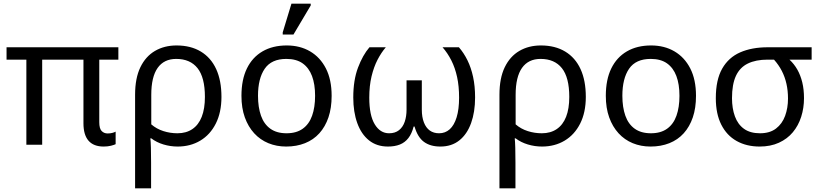

<svg xmlns="http://www.w3.org/2000/svg" viewBox="-20 -796 4516 1056"><path d="M550 10Q495 10 467 -22Q439 -54 439 -118V-468H212V0H125V-468H16V-536H631V-468H526V-124Q526 -89 539 -75.5Q552 -62 572 -62Q586 -62 597.5 -65Q609 -68 616 -72V-3Q608 1 590.5 5.5Q573 10 550 10Z M723 240V-275Q723 -366 752 -426Q781 -486 832.5 -516Q884 -546 951 -546Q1029 -546 1084.5 -512.5Q1140 -479 1169 -416Q1198 -353 1198 -263Q1198 -178 1167 -116.5Q1136 -55 1081.5 -22.5Q1027 10 957 10Q917 10 879 -1.5Q841 -13 812 -35H807Q809 -19 810 17Q811 53 811 98V240ZM956 -63Q1004 -63 1038 -86Q1072 -109 1089.5 -153.5Q1107 -198 1107 -263Q1107 -370 1066.5 -421Q1026 -472 949 -472Q882 -472 847 -422.5Q812 -373 812 -274V-112Q841 -87 878.5 -75Q916 -63 956 -63Z M1804 -269Q1804 -202 1786.5 -150.5Q1769 -99 1736.5 -63Q1704 -27 1657.5 -8.5Q1611 10 1554 10Q1501 10 1456 -8.5Q1411 -27 1378 -63Q1345 -99 1326.5 -150.5Q1308 -202 1308 -269Q1308 -358 1338 -419.5Q1368 -481 1424 -513.5Q1480 -546 1557 -546Q1630 -546 1685.5 -513.5Q1741 -481 1772.5 -419.5Q1804 -358 1804 -269ZM1399 -269Q1399 -206 1415.5 -159.5Q1432 -113 1467 -88Q1502 -63 1556 -63Q1610 -63 1645 -88Q1680 -113 1696.5 -159.5Q1713 -206 1713 -269Q1713 -333 1696 -378Q1679 -423 1644.5 -447.5Q1610 -472 1555 -472Q1473 -472 1436 -418Q1399 -364 1399 -269ZM1535 -606V-618L1583 -776H1689V-766L1594 -606Z M2114 10Q2052 10 2009.5 -24Q1967 -58 1945 -119Q1923 -180 1923 -260Q1923 -355 1949 -424Q1975 -493 2012 -536H2102Q2077 -507 2056.5 -467.5Q2036 -428 2023.5 -376Q2011 -324 2011 -259Q2011 -162 2041 -112.5Q2071 -63 2120 -63Q2153 -63 2174.5 -80Q2196 -97 2206 -126.5Q2216 -156 2216 -193V-354H2300V-193Q2300 -152 2311.5 -122.5Q2323 -93 2344 -78Q2365 -63 2395 -63Q2429 -63 2453.5 -85Q2478 -107 2491.5 -151Q2505 -195 2505 -259Q2505 -322 2494 -372.5Q2483 -423 2462.5 -463.5Q2442 -504 2414 -536H2504Q2531 -505 2551 -464.5Q2571 -424 2582 -373Q2593 -322 2593 -260Q2593 -180 2571 -119Q2549 -58 2506.5 -24Q2464 10 2402 10Q2347 10 2312 -15.5Q2277 -41 2260 -100H2255Q2245 -61 2226 -36.5Q2207 -12 2179 -1Q2151 10 2114 10Z M2727 240V-275Q2727 -366 2756 -426Q2785 -486 2836.5 -516Q2888 -546 2955 -546Q3033 -546 3088.5 -512.5Q3144 -479 3173 -416Q3202 -353 3202 -263Q3202 -178 3171 -116.5Q3140 -55 3085.5 -22.5Q3031 10 2961 10Q2921 10 2883 -1.5Q2845 -13 2816 -35H2811Q2813 -19 2814 17Q2815 53 2815 98V240ZM2960 -63Q3008 -63 3042 -86Q3076 -109 3093.5 -153.5Q3111 -198 3111 -263Q3111 -370 3070.5 -421Q3030 -472 2953 -472Q2886 -472 2851 -422.5Q2816 -373 2816 -274V-112Q2845 -87 2882.5 -75Q2920 -63 2960 -63Z M3808 -269Q3808 -202 3790.5 -150.5Q3773 -99 3740.5 -63Q3708 -27 3661.5 -8.5Q3615 10 3558 10Q3505 10 3460 -8.5Q3415 -27 3382 -63Q3349 -99 3330.5 -150.5Q3312 -202 3312 -269Q3312 -358 3342 -419.5Q3372 -481 3428 -513.5Q3484 -546 3561 -546Q3634 -546 3689.5 -513.5Q3745 -481 3776.5 -419.5Q3808 -358 3808 -269ZM3403 -269Q3403 -206 3419.5 -159.5Q3436 -113 3471 -88Q3506 -63 3560 -63Q3614 -63 3649 -88Q3684 -113 3700.5 -159.5Q3717 -206 3717 -269Q3717 -333 3700 -378Q3683 -423 3648.5 -447.5Q3614 -472 3559 -472Q3477 -472 3440 -418Q3403 -364 3403 -269Z M4158 10Q4086 10 4031.5 -20.5Q3977 -51 3947 -110.5Q3917 -170 3917 -256Q3917 -357 3952 -418.5Q3987 -480 4051 -508Q4115 -536 4202 -536H4444V-468H4322Q4348 -444 4365.5 -413Q4383 -382 4392.5 -343Q4402 -304 4402 -256Q4402 -202 4386.5 -153.5Q4371 -105 4340.5 -68.5Q4310 -32 4264 -11Q4218 10 4158 10ZM4160 -63Q4214 -63 4248 -89Q4282 -115 4298 -158.5Q4314 -202 4314 -254Q4314 -297 4305.5 -335Q4297 -373 4280 -406Q4263 -439 4237 -468H4202Q4137 -468 4093 -446.5Q4049 -425 4027.5 -378.5Q4006 -332 4006 -256Q4006 -200 4022 -156Q4038 -112 4072 -87.5Q4106 -63 4160 -63Z"/></svg>

Font: Noto Sans Ambassadori
Style: Regular
Weight: 400
Designer: Monotype Design Team
Foundry: Monotype Imaging Inc.
Version: Version 2.013